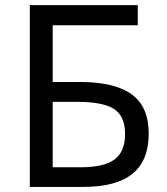

<svg xmlns="http://www.w3.org/2000/svg" viewBox="-20 -734 655 754"><path d="M187 -77.1H296.9Q388.7 -77.1 429.9 -107.9Q471.2 -138.7 471.2 -208Q471.2 -277.3 428.2 -305.7Q385.3 -334 282.2 -334H187ZM306.2 0H97.2V-713.9H521V-634.8H187V-412.1H293Q429.7 -412.1 496.8 -363.8Q564 -315.4 564 -209.5Q564 -103.5 500.5 -51.8Q437 0 306.2 0Z"/></svg>

Font: NotoSans
Style: Regular
Weight: 400
Designer: Monotype Design team
Foundry: Monotype Imaging Inc.
Version: Version 1.04